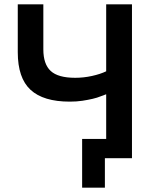

<svg xmlns="http://www.w3.org/2000/svg" viewBox="-20 -730 707 886"><path d="M464 0V136H359V-89H470V-295Q460 -292 444.5 -285.5Q429 -279 407.5 -274Q386 -269 360 -265Q334 -261 302 -261Q180 -261 121 -315.5Q62 -370 62 -489V-710H180V-502Q180 -434 214 -402.5Q248 -371 327 -371Q366 -371 404.5 -379.5Q443 -388 470 -401V-710H589V0Z"/></svg>

Font: Rising Sun SemiBold
Style: Regular
Weight: 600
Designer: Matt McInerney, Pablo Impallari, Rodrigo Fuenzalida (Raleway font), Stephen Hutchings (Greek), Cristiano Sobral (main ch
Foundry: The Rising Sun Project Authors
Version: Version 4.327; ttfautohint (v1.8.4.7-5d5b-dirty)